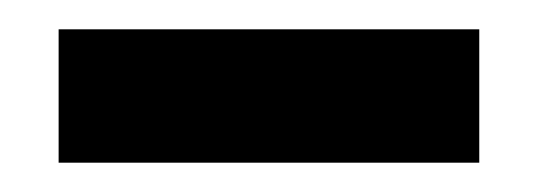

<svg xmlns="http://www.w3.org/2000/svg" viewBox="-20 -731 367 131"><path d="M20 -620V-711H307V-620Z"/></svg>

Font: Bricolage Grotesque 20pt SemiBold
Style: Regular
Weight: 600
Version: Version 1.001;gftools[0.9.33.dev8+g029e19f]